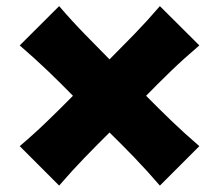

<svg xmlns="http://www.w3.org/2000/svg" viewBox="-20 -655 705 618"><path d="M170.4 -57.6 43.5 -184.6Q92.8 -226.6 134.5 -267.1Q176.3 -307.6 214.8 -346.7Q176.3 -386.2 134.5 -426.3Q92.8 -466.3 43.5 -508.8L170.4 -635.3Q212.4 -586.4 253.2 -544.7Q293.9 -502.9 332.5 -463.9Q371.6 -502.9 412.1 -544.7Q452.6 -586.4 494.6 -635.3L621.6 -508.8Q572.8 -467.3 530.8 -426.8Q488.8 -386.2 450.2 -346.7Q488.8 -307.6 530.8 -267.1Q572.8 -226.6 621.6 -184.6L494.6 -57.6Q452.6 -106.4 412.1 -148.4Q371.6 -190.4 332.5 -228.5Q293.9 -190.4 253.2 -148.4Q212.4 -106.4 170.4 -57.6Z"/></svg>

Font: Pinar-DS2-FD ExtraBold
Style: Regular
Weight: 800
Designer: Amin Abedi
Version: Version 3.000